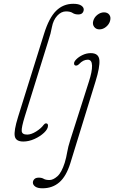

<svg xmlns="http://www.w3.org/2000/svg" viewBox="-20 -737 601 1010"><path d="M365.5 -717Q393.5 -717 407 -708Q420.5 -699 420.5 -687Q420.5 -677 413.8 -669Q407 -661 391.5 -661Q373.5 -661 361.8 -669Q350 -677 327 -677Q302 -677 281 -654.2Q260 -631.5 253 -594Q249.5 -574.5 245.5 -559.8Q241.5 -545 233.5 -520L110 -123Q92.5 -66 94.2 -47.5Q96 -29 123 -29Q144 -29 170 -45.2Q196 -61.5 209.5 -80Q215.5 -88 222 -88Q232.5 -88 232.5 -76Q232.5 -58.5 212 -39Q191.5 -19.5 161.5 -6Q131.5 7.5 102.5 7.5Q63.5 7.5 57.8 -20.2Q52 -48 75 -122L212 -560Q238 -643.5 275.2 -680.2Q312.5 -717 365.5 -717ZM503 -582.5Q485 -582.5 475.2 -595.8Q465.5 -609 470.5 -627Q476 -646.5 492.5 -659.2Q509 -672 527 -672Q546 -672 555.2 -659.2Q564.5 -646.5 559 -627Q554 -609 538 -595.8Q522 -582.5 503 -582.5ZM482.5 -308.5 350 121.5Q328.5 190.5 292.2 222Q256 253.5 203 253.5Q178 253.5 165.5 244.5Q153 235.5 153 223.5Q153 213.5 160.5 205.5Q168 197.5 184 197.5Q200 197.5 210.2 203.8Q220.5 210 240.5 210Q259.5 210 281.8 190.5Q304 171 320.5 119Q329 91 333.5 63.2Q338 35.5 350 -1.5L447.5 -307Q465 -360.5 464.2 -391.8Q463.5 -423 441.5 -423Q417.5 -423 396 -400Q388 -392 380 -392Q369.5 -392 369.5 -404Q369.5 -413 382.2 -425.8Q395 -438.5 415.2 -448Q435.5 -457.5 457.5 -457.5Q499.5 -457.5 502.8 -420.8Q506 -384 482.5 -308.5Z"/></svg>

Font: Fraunces 9pt SuperSoft Thin
Style: Italic
Weight: 100
Italic angle: -16°
Version: Version 1.000;[0bf87f6ff]